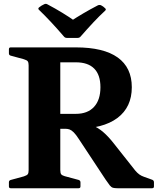

<svg xmlns="http://www.w3.org/2000/svg" viewBox="-20 -1001 839 1021"><path d="M538.7 -957.4Q546.6 -950.8 539.1 -944.2Q508.6 -916.2 475.8 -881.2Q443 -846.1 408.9 -807Q403 -799.4 392.9 -799.4H335.7Q325.6 -799.4 319.7 -807Q285.7 -846.7 251.8 -883.1Q217.9 -919.4 187.4 -948.6Q180 -955.2 187.9 -961.8Q193.8 -966.7 200.8 -971Q207.8 -975.4 214.3 -978.1Q223.3 -983 231.9 -978.1Q275.6 -955 311.7 -932.8Q347.9 -910.7 380.7 -887.6H354.6Q386.4 -908.3 422.8 -929.8Q459.1 -951.2 499.6 -972.2Q508.2 -976.6 517.2 -973Q523.1 -970.3 528.4 -966.3Q533.8 -962.3 538.7 -957.4ZM300.6 -316.2V-395.6H383.6Q445.8 -395.6 479.9 -432.5Q514.1 -469.4 514.1 -537.1Q514.1 -603 480.9 -636.3Q447.8 -669.6 383.6 -669.6H300.6V-749H383.6Q530.8 -749 605.8 -695.4Q680.9 -641.7 680.9 -537.1Q680.9 -430.9 604.2 -373.5Q527.6 -316.2 383.6 -316.2ZM132.2 0V-749H300.6V0ZM604.7 0Q590.4 0 581.3 -2.4Q572.2 -4.8 564 -14.8Q555.9 -24.8 541.2 -46.6L399.7 -260.9Q383.8 -285.7 371.9 -297.3Q360.1 -308.9 349.9 -312.6Q339.8 -316.2 327.6 -316.2L398.7 -349.2Q439.8 -347.1 470.8 -334.5Q501.9 -322 529.3 -298.3Q556.8 -274.7 586 -237.2L698.4 -95Q709.9 -81.3 720.7 -73.5Q731.6 -65.6 745.3 -61L789.7 -45Q798.7 -41.4 798.7 -31.4V-9.6Q798.7 0 788.7 0ZM37 0Q27.4 0 27.4 -10V-31.8Q27.4 -41.2 36.8 -44L107 -63.1Q123.7 -68.6 127.9 -75Q132.2 -81.3 132.2 -95.7V-206.8H300.6V-97.6Q300.6 -79.8 305.7 -73.9Q310.8 -68 323.9 -64.2L398.9 -44Q407.9 -40.4 407.9 -31.4V-9.6Q407.9 0 397.9 0ZM27.4 -739Q27.4 -749 37 -749H300.6V-542.2H132.2V-653.3Q132.2 -667.7 127.9 -674.4Q123.7 -681 107 -686L36.8 -705.1Q27.4 -707.8 27.4 -717.2Z"/></svg>

Font: Hahmlet
Style: Regular
Weight: 400
Designer: Minjoo Ham & Mark Frömberg
Foundry: hypertype
Version: Version 1.002